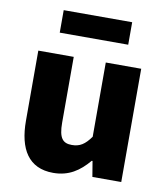

<svg xmlns="http://www.w3.org/2000/svg" viewBox="-88 -862 830 950"><g transform="rotate(10 327.0 -387.0)"><path d="M243 14C321 14 374 -22 421 -78H425L438 0H583V-569H405V-196C375 -154 350 -138 310 -138C265 -138 244 -160 244 -239V-569H66V-217C66 -75 119 14 243 14ZM155 -675H499V-788H155Z"/></g></svg>

Font: Noto Sans CJK KR Black
Style: Regular
Weight: 900
Designer: Ryoko NISHIZUKA (kana & ideographs); Paul D. Hunt (Latin, Greek & Cyrillic); Wenlong ZHANG (bopomofo); Sandoll Communica
Foundry: Adobe Systems Incorporated
Version: Version 1.004;PS 1.004;hotconv 1.0.82;makeotf.lib2.5.63406